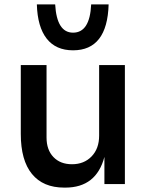

<svg xmlns="http://www.w3.org/2000/svg" viewBox="-20 -834 674 870"><path d="M311 -606Q232.9 -606 191.4 -659.2Q149.9 -712.4 147 -814H230Q237.3 -686 311 -686Q387.2 -686 393.1 -814H472.2Q466.3 -606 311 -606ZM275.9 16.1H271Q175.3 16.1 124.8 -45.7Q74.2 -107.4 74.2 -227.1V-539.1H190.9V-210.9Q190.9 -154.8 222.2 -122.3Q253.4 -89.8 306.2 -89.8Q360.8 -89.8 395 -125.2Q429.2 -160.6 429.2 -219.2V-539.1H545.9V0H453.1V-123Q416.5 16.1 275.9 16.1Z"/></svg>

Font: Sora Medium
Style: Regular
Weight: 500
Designer: Jonathan Barnbrook, Julián Moncada
Foundry: Barnbrook Fonts
Version: Version 2.000